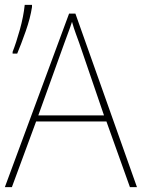

<svg xmlns="http://www.w3.org/2000/svg" viewBox="-20 -772 617 792"><path d="M409 -296H138L245 -593Q252 -613 261 -636.5Q270 -660 277 -682Q285 -654 293 -632.5Q301 -611 307 -594ZM516 0H545L291 -716H265L0 0H29L129 -271H419ZM32 -551H51Q67 -589 86 -643Q105 -697 112 -743V-752H82Q77 -704 62 -650Q47 -596 32 -558Z"/></svg>

Font: Noto Sans Display Thin
Style: Regular
Weight: 250
Designer: Monotype Design Team
Foundry: Monotype Imaging Inc.
Version: Version 1.900